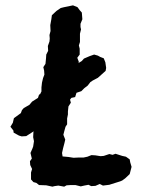

<svg xmlns="http://www.w3.org/2000/svg" viewBox="-20 -691 548 718"><path d="M61 -181 51 -184 31 -195 30 -203 19 -217 28 -232 32 -249 58 -268 62 -279 69 -287 90 -299 100 -311 122 -325 126 -337 130 -339 135 -349V-364L137 -382L141 -399L146 -412L145 -427L142 -440L150 -452L152 -472L153 -487L160 -501L159 -519L165 -536L166 -547L165 -560L169 -575L168 -597L172 -619L174 -634L191 -650L207 -661L219 -664L253 -671L270 -664L278 -653L286 -644L288 -619L281 -602V-590L283 -581L279 -565V-548V-534L275 -521L278 -509V-487L269 -475L275 -459L273 -455L286 -463L294 -472L315 -481L332 -487L346 -483L355 -478L368 -473L374 -458L377 -437L375 -426L346 -400L327 -390L318 -384L308 -371L295 -361L284 -350L266 -344L261 -328L247 -325L243 -320L242 -318L245 -307L236 -293L234 -274V-263L231 -248V-226L225 -217L220 -199L217 -187L224 -169L221 -156L216 -137L212 -119L214 -106L236 -104L255 -101L276 -102H293L307 -105L322 -111L337 -110L356 -107L368 -108L389 -115L401 -112L412 -116L437 -108L451 -105L465 -95L467 -84L472 -67L465 -40L448 -24L437 -16L430 -13L395 -2L389 0L365 3L353 -3L337 4L321 5L311 0L295 3L282 6L262 1H245L229 2L220 7L198 3L184 5L176 7L153 2L126 1L116 -7L105 -10L96 -20V-46L100 -59L93 -74L92 -88L99 -98L94 -119L101 -135L104 -143L107 -163L104 -178L105 -197L106 -200L78 -182Z"/></svg>

Font: Winky Rough Medium
Style: Italic
Weight: 500
Italic angle: -8.97852°
Designer: Simon Atzbach
Foundry: typofactur
Version: Version 1.206; ttfautohint (v1.8.4.7-5d5b)